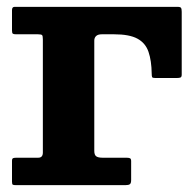

<svg xmlns="http://www.w3.org/2000/svg" viewBox="-20 -540 568 560"><path d="M90.5 -440Q100.5 -440 102.8 -437.5Q105 -435 105 -425V-95Q105 -80 91.5 -80H28.5Q22 -80 18.5 -78.8Q15 -77.5 15 -71V-10Q15 -2.5 17.5 -1.2Q20 0 27.5 0H346Q355 0 358.8 -2.8Q362.5 -5.5 362.5 -15V-70Q362.5 -77 359 -78.5Q355.5 -80 348.5 -80H279Q266.5 -80 260.8 -84Q255 -88 255 -100V-421.5Q255 -430 260.4 -435Q265.8 -440 277 -440H312.5Q357.5 -440 380.9 -427.2Q404.3 -414.5 413.1 -388.9Q422 -363.2 422.5 -324.5Q422.5 -317.5 423.8 -315Q425 -312.5 432.5 -312.5H496Q503 -312.5 506.5 -314Q510 -315.5 510 -322.5V-505.5Q510 -514 508 -517Q506 -520 498 -520H22.5Q15 -520 15 -510.5V-451Q15 -443.5 17.5 -441.7Q20 -440 27 -440Z"/></svg>

Font: Besley
Style: Regular
Weight: 400
Designer: Owen Earl
Foundry: indestructible type*
Version: Version 4.000